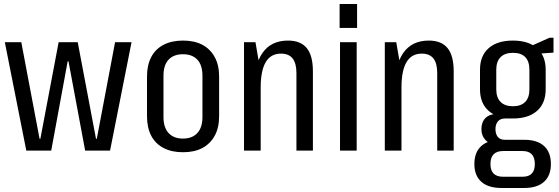

<svg xmlns="http://www.w3.org/2000/svg" viewBox="-20 -750 2785 956"><path d="M4 -540H86L177 -59H181L272 -540H367L458 -59H462L553 -540H635L528 0H404L321 -445H317L235 0H111Z M891 8Q835 8 794.5 -13Q754 -34 733 -74Q712 -114 712 -171V-369Q712 -426 733 -466Q754 -506 794.5 -527Q835 -548 891 -548Q948 -548 987.5 -527Q1027 -506 1049 -466Q1071 -426 1071 -369V-171Q1071 -114 1049 -74Q1027 -34 987.5 -13Q948 8 891 8ZM891 -60Q937 -60 962.5 -87.5Q988 -115 988 -167V-373Q988 -426 962.5 -453Q937 -480 891 -480Q845 -480 819.5 -453Q794 -426 794 -373V-167Q794 -115 819.5 -87.5Q845 -60 891 -60Z M1456 -386Q1456 -435 1437 -459Q1418 -483 1379 -483Q1328 -483 1303 -440.5Q1278 -398 1278 -314L1244 -245V-302Q1244 -425 1287 -486.5Q1330 -548 1414 -548Q1477 -548 1507.5 -510.5Q1538 -473 1538 -395V0H1456ZM1195 -540H1252L1278 -388V0H1195Z M1756 -540V0H1673V-540ZM1758 -730V-611H1671V-730Z M2157 -386Q2157 -435 2138 -459Q2119 -483 2080 -483Q2029 -483 2004 -440.5Q1979 -398 1979 -314L1945 -245V-302Q1945 -425 1988 -486.5Q2031 -548 2115 -548Q2178 -548 2208.5 -510.5Q2239 -473 2239 -395V0H2157ZM1896 -540H1953L1979 -388V0H1896Z M2534 -160Q2456 -160 2413 -198Q2370 -236 2370 -305V-403Q2370 -472 2413 -510Q2456 -548 2534 -548Q2611 -548 2654 -510Q2697 -472 2697 -403V-305Q2697 -236 2654 -198Q2611 -160 2534 -160ZM2477 186Q2411 186 2376.5 155Q2342 124 2342 67Q2342 8 2376.5 -23Q2411 -54 2477 -54H2590Q2655 -54 2689 -23Q2723 8 2723 67Q2723 124 2689 155Q2655 186 2590 186ZM2582 130Q2643 130 2643 67Q2643 2 2582 2H2485Q2422 2 2422 67Q2422 130 2485 130ZM2458 -30Q2419 -30 2398 -52Q2377 -74 2377 -107Q2377 -142 2397.5 -162.5Q2418 -183 2459 -183H2534V-160H2495Q2471 -160 2459 -145.5Q2447 -131 2447 -107Q2447 -83 2458.5 -68.5Q2470 -54 2494 -54H2534V-30ZM2534 -221Q2574 -221 2595 -242.5Q2616 -264 2616 -305V-403Q2616 -444 2595.5 -465.5Q2575 -487 2534 -487Q2494 -487 2472.5 -465.5Q2451 -444 2451 -403V-305Q2451 -264 2472.5 -242.5Q2494 -221 2534 -221ZM2606 -513 2716 -562H2736V-488L2606 -479Z"/></svg>

Font: Pathway Extreme Condensed
Style: Regular
Weight: 400
Width: 3
Version: Version 1.001;gftools[0.9.26]